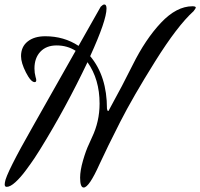

<svg xmlns="http://www.w3.org/2000/svg" viewBox="-20 -798 895 858"><path d="M845 -748Q773 -683 673.5 -524Q574 -365 516.5 -252Q459 -139 425 -65Q378 40 354 40Q338 40 338 -4Q338 -36 351 -81Q364 -126 378 -155L391 -184Q425 -255 425 -335Q425 -444 371 -520Q274 -316 159 -130Q148 -112 134 -91Q120 -70 96 -37.5Q72 -5 49 16Q26 37 10 37Q1 37 1 26L2 17Q6 -21 128 -235L318 -571Q280 -595 233 -595Q187 -595 160.5 -567Q134 -539 134 -492Q134 -472 139 -454Q142 -445 142 -440Q142 -431 135 -431Q118 -431 96 -474Q74 -517 74 -547Q74 -589 103.5 -612.5Q133 -636 182 -636Q266 -636 331 -593L430 -768Q440 -778 446 -778Q456 -778 456 -760Q456 -707 383 -547Q458 -458 458 -312Q460 -302 463 -302Q466 -302 469 -310Q529 -419 572 -506Q630 -623 699.5 -696.5Q769 -770 840 -770Q855 -770 855 -764Q855 -761 845 -748Z"/></svg>

Font: Aguafina Script
Style: Regular
Weight: 400
Designer: Angel Koziupa and Alejandro Paul
Foundry: Angel Koziupa and Alejandro Paul
Version: Version 1.000